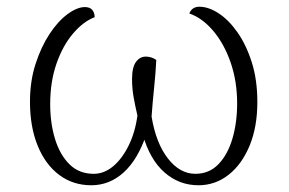

<svg xmlns="http://www.w3.org/2000/svg" viewBox="-20 -537 857 570"><path d="M572 -517Q599 -517 629 -497.5Q659 -478 685 -441Q711 -404 727.5 -352Q744 -300 744 -234Q744 -160 721 -104.5Q698 -49 658.5 -18Q619 13 569 13Q512 13 468.5 -25Q425 -63 404 -137H414Q389 -63 347 -25Q305 13 251 13Q197 13 156 -17.5Q115 -48 92 -104Q69 -160 69 -235Q69 -296 85.5 -347Q102 -398 127 -436Q152 -474 180.5 -495Q209 -516 232 -516Q247 -516 254 -507.5Q261 -499 261 -486Q227 -473 196.5 -437Q166 -401 147.5 -347.5Q129 -294 129 -228Q129 -171 143.5 -124Q158 -77 186.5 -49Q215 -21 258 -21Q289 -21 315.5 -43Q342 -65 361.5 -104Q381 -143 388 -194Q382 -219 377 -246.5Q372 -274 372 -302Q372 -337 383.5 -353Q395 -369 413 -369Q421 -369 429 -366.5Q437 -364 444 -359Q442 -319 437.5 -276Q433 -233 430 -191Q443 -112 478.5 -66.5Q514 -21 560 -21Q601 -21 628.5 -49.5Q656 -78 670 -125.5Q684 -173 684 -230Q684 -296 664.5 -352Q645 -408 612.5 -446Q580 -484 542 -497Q550 -517 572 -517Z"/></svg>

Font: Arima Light
Style: Regular
Weight: 300
Designer: Joana Correia and Natanael Gama
Foundry: NDISCOVER
Version: Version 1.101;gftools[0.9.23]